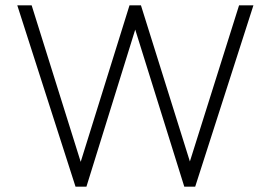

<svg xmlns="http://www.w3.org/2000/svg" viewBox="-20 -702 1018 722"><path d="M264 0 45 -682H99L293 -63H274L467 -682H510L704 -63H684L879 -682H933L714 0H673L480 -618H497L305 0Z"/></svg>

Font: Outfit Thin ExtraLight
Style: Regular
Weight: 250
Version: Version 1.100;gftools[0.9.27]